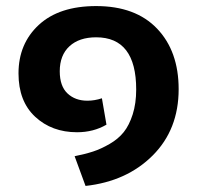

<svg xmlns="http://www.w3.org/2000/svg" viewBox="-20 -567 650 633"><path d="M262 46 226 -52Q261 -59 287 -67.5Q313 -76 341.5 -92.5Q370 -109 388 -131.5Q406 -154 417.5 -190Q429 -226 429 -272Q429 -444 297 -444Q241 -444 209 -414.5Q177 -385 177 -332Q177 -283 202.5 -259Q228 -235 268 -235Q292 -235 316 -243L331 -156Q288 -131 234 -131Q151 -131 96 -182Q41 -233 41 -325Q41 -423 108 -485Q175 -547 297 -547Q427 -547 498 -472.5Q569 -398 569 -273Q569 -140 483.5 -54.5Q398 31 262 46Z"/></svg>

Font: FiraGO SemiBold
Style: Regular
Weight: 600
Designer: bBox Type
Foundry: bBox Type GmbH
Version: Version 1.001;PS 001.001;hotconv 1.0.88;makeotf.lib2.5.64775